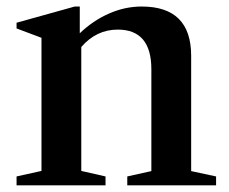

<svg xmlns="http://www.w3.org/2000/svg" viewBox="-20 -554 686 574"><path d="M29.5 0V-26.5L104 -43V-441L29.5 -469V-486L203.5 -534.5H218.5V-454.5Q257.5 -492 305.2 -513.2Q353 -534.5 403.5 -534.5Q551.5 -534.5 551.5 -387V-42.5L626 -26.5V0H360.5V-26.5L432.5 -42.5V-347Q432.5 -465.5 332 -465.5Q268 -465.5 223 -413.5V-43L295.5 -26.5V0Z"/></svg>

Font: Libre Caslon Text Medium
Style: Regular
Weight: 500
Designer: Pablo Impallari, Rodrigo Fuenzalida, Katja Schimmel
Foundry: Pablo Impallari, Rodrigo Fuenzalida
Version: Version 2.000